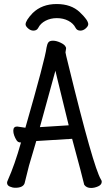

<svg xmlns="http://www.w3.org/2000/svg" viewBox="-20 -919 540 953"><path d="M432 14Q409 14 398 -2Q390 -38 338 -230L160 -219Q151 -186 124 -97L102 -9Q94 13 56 13Q42 13 28.5 7Q15 1 15 -12Q15 -17 19 -25Q53 -101 84 -211Q85 -211 85 -212H81Q69 -212 62 -223Q55 -234 50.5 -246.5Q46 -259 46 -270Q46 -291 65 -291L106 -285Q204 -626 211 -683Q214 -700 220 -708.5Q226 -717 243 -717Q260 -717 281 -707Q302 -697 306 -686Q308 -684 308 -679Q308 -674 306.5 -668.5Q305 -663 305 -659Q305 -655 321 -591Q443 -91 481 -28Q485 -23 485 -17Q485 -2 467 6Q449 14 432 14ZM178 -288 321 -297 264 -530 255 -568ZM146 -767Q132 -767 119.5 -778Q107 -789 107 -798Q107 -817 142 -854Q188 -899 261 -899Q333 -899 375.5 -859Q418 -819 418 -799Q418 -789 405.5 -778Q393 -767 379 -767Q362 -767 355 -781Q344 -803 319 -816Q294 -829 262 -829Q231 -829 206 -816Q181 -803 170 -781Q163 -767 146 -767Z"/></svg>

Font: LXGW WenKai Mono TC
Style: Bold
Weight: 700
Designer: LXGW / Fontworks Inc.
Foundry: LXGW / Fontworks Inc.
Version: Version 1.330